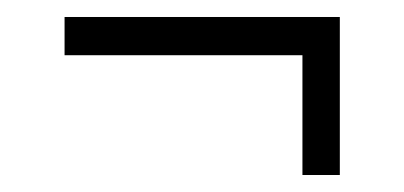

<svg xmlns="http://www.w3.org/2000/svg" viewBox="-20 -295 476 226"><path d="M336 -89V-230H56V-275H380V-89Z"/></svg>

Font: Saira UltraCondensed Light
Style: Regular
Weight: 300
Width: 1
Designer: Hector Gatti with collaboration of the Omnibus-Type team
Foundry: Omnibus-Type
Version: Version 1.101